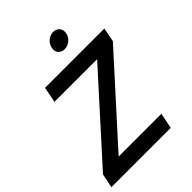

<svg xmlns="http://www.w3.org/2000/svg" viewBox="-254 -1024 1147 1147"><g transform="rotate(-45 319.0 -451.0)"><path d="M622 -611 159 -99H520L500 0H-1L17 -89L479 -601H119L138 -700H639ZM384 -780Q359 -780 344.5 -797.5Q330 -815 336 -841Q341 -867 362 -884.5Q383 -902 409 -902Q434 -902 448.5 -884.5Q463 -867 458 -841Q453 -815 431.5 -797.5Q410 -780 384 -780Z"/></g></svg>

Font: Albert Sans SemiBold
Style: Italic
Weight: 600
Italic angle: -11.25°
Designer: Andreas Rasmussen
Foundry: a.Foundry
Version: Version 1.025